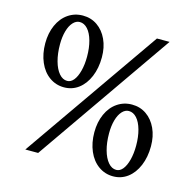

<svg xmlns="http://www.w3.org/2000/svg" viewBox="-106 -827 973 954"><g transform="rotate(15 380.0 -350.5)"><path d="M590 -702H655L167 0H101ZM410 -172Q410 -224 428.5 -265.5Q447 -307 480.5 -330Q514 -353 556 -353Q598 -353 630.5 -330.5Q663 -308 681.5 -268Q700 -228 700 -177Q700 -121 681.5 -77Q663 -33 630.5 -8.5Q598 16 556 16Q514 16 480.5 -8Q447 -32 428.5 -75Q410 -118 410 -172ZM628 -161Q628 -206 618 -242Q608 -278 590 -298Q572 -318 549 -318Q530 -318 514.5 -301Q499 -284 490.5 -254Q482 -224 482 -186Q482 -138 492.5 -100Q503 -62 521.5 -40.5Q540 -19 563 -19Q582 -19 596.5 -37Q611 -55 619.5 -87.5Q628 -120 628 -161ZM60 -536Q60 -588 78.5 -629.5Q97 -671 130.5 -694Q164 -717 206 -717Q248 -717 280.5 -694.5Q313 -672 331.5 -632Q350 -592 350 -541Q350 -485 331.5 -441Q313 -397 280.5 -372.5Q248 -348 206 -348Q164 -348 130.5 -372Q97 -396 78.5 -439Q60 -482 60 -536ZM278 -525Q278 -570 268 -606Q258 -642 240 -662Q222 -682 199 -682Q180 -682 164.5 -665Q149 -648 140.5 -618Q132 -588 132 -550Q132 -502 142.5 -464Q153 -426 171.5 -404.5Q190 -383 213 -383Q232 -383 246.5 -401Q261 -419 269.5 -451.5Q278 -484 278 -525Z"/></g></svg>

Font: Wittgenstein
Style: Regular
Weight: 400
Designer: Jörg Drees
Foundry: Jörg Drees
Version: Version 1.003;Glyphs 3.1.2 (3151)